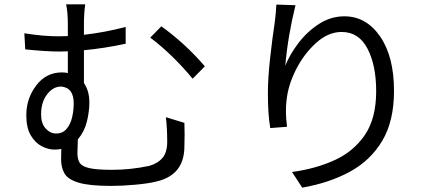

<svg xmlns="http://www.w3.org/2000/svg" viewBox="-20 -813 2040 883"><path d="M722 -692Q833 -612 922 -508L866 -451Q773 -563 671 -640ZM238 -199Q268 -199 286 -220Q304 -241 311.5 -273Q319 -305 319 -338Q319 -410 261 -415Q224 -415 196.5 -379Q169 -343 169 -287Q169 -245 190 -222Q211 -199 238 -199ZM391 -342Q391 -300 379.5 -253.5Q368 -207 338 -172L336 -109Q336 -82 346 -65Q356 -48 390 -40Q424 -32 496 -32Q580 -32 666 -50Q705 -61 727 -86.5Q749 -112 749 -161Q749 -221 743 -274L828 -248Q830 -194 828 -140Q828 -7 698 22Q663 31 602 36.5Q541 42 491 42Q391 42 341.5 27Q292 12 276.5 -15.5Q261 -43 261 -80L262 -128Q247 -125 230 -125Q202 -125 172 -140.5Q142 -156 121.5 -190.5Q101 -225 101 -283Q101 -360 146.5 -420Q192 -480 265 -480Q280 -480 292 -477V-577L255 -576Q191 -576 96 -586L92 -660Q177 -646 250 -646L292 -647V-698Q292 -758 284 -793H372Q366 -754 366 -698V-653Q462 -664 558 -689V-612Q462 -591 366 -582V-431Q391 -395 391 -342Z M1339 -789Q1304 -648 1292 -511Q1313 -563 1352.5 -615Q1392 -667 1446.5 -702.5Q1501 -738 1564 -738Q1664 -738 1728 -645.5Q1792 -553 1792 -395Q1792 -256 1738 -165.5Q1684 -75 1589.5 -23.5Q1495 28 1370 50L1323 -22Q1433 -37 1520 -77Q1607 -117 1658.5 -193Q1710 -269 1710 -394Q1710 -513 1670 -589.5Q1630 -666 1551 -666Q1489 -666 1433 -615Q1377 -564 1341 -492.5Q1305 -421 1298 -353Q1291 -300 1300 -230L1223 -224Q1212 -286 1212 -383Q1212 -454 1222.5 -548Q1233 -642 1243 -706Q1249 -751 1251 -792Z"/></svg>

Font: Gothic Nguyen
Style: Regular
Weight: 400
Designer: MORI Takayuki
Version: Version 1.220;July 21, 2023;FontCreator 14.0.0.2814 64-bit